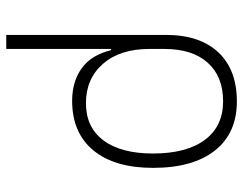

<svg xmlns="http://www.w3.org/2000/svg" viewBox="-103 -464 792 626"><g transform="rotate(90 293.0 -151.0)"><path d="M308.6 9.8Q245.1 9.8 201.9 -22Q158.7 -53.7 143.6 -117.2H139.6V224.6H93.8V-295.4Q93.8 -406.2 150.6 -466.8Q207.5 -527.3 310.5 -527.3Q414.1 -527.3 470.7 -455.8Q527.3 -384.3 527.3 -253.9Q527.3 -128.4 470.2 -59.3Q413.1 9.8 308.6 9.8ZM139.6 -242.2Q139.6 -146 188.2 -90.6Q236.8 -35.2 316.4 -35.2Q395 -35.2 437.7 -92.3Q480.5 -149.4 480.5 -253.9Q480.5 -363.3 436 -422.9Q391.6 -482.4 310.5 -482.4Q229.5 -482.4 184.6 -432.4Q139.6 -382.3 139.6 -291Z"/></g></svg>

Font: Cascadia Mono ExtraLight
Style: Regular
Weight: 200
Monospace: yes
Designer: Aaron Bell
Foundry: Saja Typeworks
Version: Version 2404.023; ttfautohint (v1.8.4)